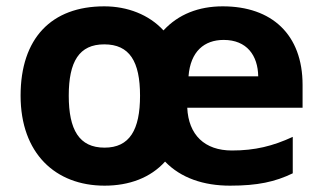

<svg xmlns="http://www.w3.org/2000/svg" viewBox="-20 -576 1018 606"><path d="M683 -556C607 -556 543 -531 496 -480C450 -530 382 -556 309 -556C142 -556 45 -455 45 -274C45 -92 155 10 310 10C388 10 455 -15 501 -66C551 -14 623 10 706 10C793 10 848 -2 904 -29V-144C841 -115 785 -101 712 -101C626 -101 575 -150 571 -236H935V-308C935 -467 838 -556 683 -556ZM686 -450C759 -450 794 -401 795 -335H575C581 -414 625 -450 686 -450ZM309 -436C389 -436 422 -382 422 -274C422 -166 389 -110 310 -110C230 -110 197 -166 197 -274C197 -382 230 -436 309 -436Z"/></svg>

Font: Noto Sans Adlam
Style: Bold
Weight: 700
Designer: Mark Jamra, Neil Patel
Foundry: JamraPatel LLC
Version: Version 3.001